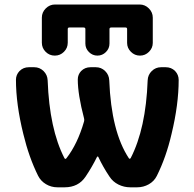

<svg xmlns="http://www.w3.org/2000/svg" viewBox="-20 -840 849 840"><path d="M283.2 -719.7Q276.4 -719.7 276.4 -712.9V-653.3Q276.4 -629.9 259.8 -613.3Q243.2 -596.7 219.7 -596.7Q196.3 -596.7 179.7 -613.3Q163.1 -629.9 163.1 -653.3V-762.7Q163.1 -786.1 180.2 -803.2Q197.3 -820.3 220.7 -820.3H590.8Q614.3 -820.3 631.3 -803.2Q648.4 -786.1 648.4 -762.7V-652.3Q648.4 -629.9 631.8 -613.3Q615.2 -596.7 592.3 -596.7Q569.3 -596.7 552.7 -613.3Q536.1 -629.9 536.1 -652.3V-712.9Q536.1 -719.7 529.3 -719.7H466.8Q459 -719.7 459 -712.9V-649.4Q459 -627.9 443.4 -612.3Q427.7 -596.7 406.2 -596.7Q384.8 -596.7 369.1 -612.3Q353.5 -627.9 353.5 -649.4V-712.9Q353.5 -719.7 345.7 -719.7ZM261.7 -148.4Q265.6 -141.6 270.5 -147.5Q319.3 -210 347.7 -308.6Q349.6 -315.4 347.7 -322.3Q320.3 -426.8 320.3 -492.2Q320.3 -513.7 335 -529.3Q351.6 -545.9 376 -545.9H399.4Q422.9 -545.9 439.9 -529.3Q457 -512.7 458 -488.3Q466.8 -263.7 543.9 -147.5Q544.9 -145.5 547.4 -145.5Q549.8 -145.5 551.8 -148.4Q618.2 -277.3 626 -488.3Q627 -512.7 644 -529.3Q661.1 -545.9 684.6 -545.9H705.1Q729.5 -545.9 746.1 -529.3Q761.7 -512.7 761.7 -490.2Q761.7 -382.8 730.5 -253.9Q707 -152.3 666 -70.3Q654.3 -46.9 630.9 -33.7Q607.4 -20.5 580.1 -20.5H549.8Q522.5 -20.5 498 -32.7Q473.6 -44.9 459 -67.4Q430.7 -109.4 410.2 -153.3Q409.2 -155.3 407.2 -155.3Q405.3 -155.3 404.3 -153.3Q382.8 -109.4 354.5 -67.4Q323.2 -20.5 262.7 -20.5H231.4Q204.1 -20.5 181.2 -34.2Q158.2 -47.9 146.5 -71.3Q106.4 -152.3 82 -253.9Q49.8 -383.8 49.8 -491.2Q49.8 -512.7 65.4 -529.3Q82 -545.9 106.4 -545.9H129.9Q153.3 -545.9 170.4 -529.3Q187.5 -512.7 188.5 -488.3Q196.3 -275.4 261.7 -148.4Z"/></svg>

Font: Gen Jyuu Gothic Bold
Style: Bold
Weight: 700
Designer: [Source Han Sans]
Ryoko NISHIZUKA  (kana & ideographs); Paul D. Hunt (Latin, Greek & Cyrillic); Wenlong ZHANG  (bopomofo
Version: Version 1.002.20150607